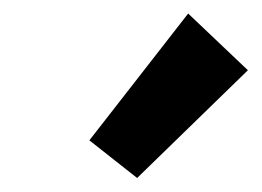

<svg xmlns="http://www.w3.org/2000/svg" viewBox="-20 -825 383 281"><path d="M110.8 -619.6 255.4 -805.2 342.8 -722.2 180.7 -564.5Z"/></svg>

Font: Reddit Sans Vanilla ExtraBold
Style: Italic
Weight: 800
Italic angle: -11.25°
Designer: Stephen Hutchings
Version: Version 1.013